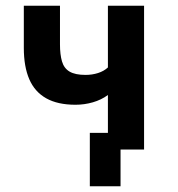

<svg xmlns="http://www.w3.org/2000/svg" viewBox="-20 -521 621 669"><path d="M400 128H293V-58H460V0H400ZM356 0V-190Q333 -173 303.5 -164.5Q274 -156 243 -156Q181 -156 141 -178.5Q101 -201 82 -245Q63 -289 63 -354V-501H189V-366Q189 -331 196 -307Q203 -283 222.5 -271.5Q242 -260 278 -260Q301 -260 321.5 -266.5Q342 -273 356 -286V-501H482V0Z"/></svg>

Font: Nunito Sans 7pt Condensed
Style: Bold
Weight: 700
Width: 3
Designer: Vernon Adams
Foundry: Vernon Adams
Version: Version 3.101;gftools[0.9.27]